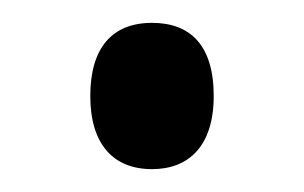

<svg xmlns="http://www.w3.org/2000/svg" viewBox="-20 -139 266 168"><path d="M59 -55C59 -13 79 9 113 9C145 9 167 -11 167 -55C167 -100 146 -119 113 -119C78 -119 59 -97 59 -55Z"/></svg>

Font: Noto Sans Gujarati ExtraCondensed
Style: Regular
Weight: 400
Width: 2
Designer: Jelle Bosma - Monotype Design Team, Universal Thirst
Foundry: Monotype Imaging Inc.
Version: Version 2.106